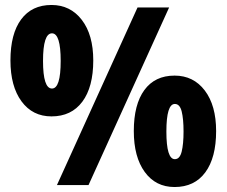

<svg xmlns="http://www.w3.org/2000/svg" viewBox="-20 -744 912 772"><path d="M187 -724Q263 -724 309 -664Q355 -604 355 -501Q355 -394 311 -335Q267 -276 187 -276Q111 -276 66.5 -336.5Q22 -397 22 -501Q22 -608 65 -666Q108 -724 187 -724ZM660 -714 336 0H209L533 -714ZM189 -610Q153 -610 153 -499Q153 -388 189 -388Q224 -388 224 -499Q224 -610 189 -610ZM682 -440Q758 -440 803.5 -380Q849 -320 849 -217Q849 -110 805.5 -51Q762 8 682 8Q606 8 562 -52.5Q518 -113 518 -217Q518 -324 560.5 -382Q603 -440 682 -440ZM683 -326Q649 -326 649 -215Q649 -104 683 -104Q703 -104 710.5 -134.5Q718 -165 718 -215Q718 -266 710.5 -296Q703 -326 683 -326Z"/></svg>

Font: Noto Sans Ethiopic Condensed Black
Style: Regular
Weight: 900
Width: 3
Designer: Monotype Design Team
Foundry: Monotype Imaging Inc.
Version: Version 2.102; ttfautohint (v1.8.4.7-5d5b)